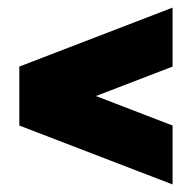

<svg xmlns="http://www.w3.org/2000/svg" viewBox="-20 -614 509 509"><path d="M31.2 -437.5 437.5 -593.8V-437.5L234.4 -359.4L437.5 -281.2V-125L31.2 -281.2Z"/></svg>

Font: Signwood
Style: Regular
Weight: 400
Designer: GGBotNet
Foundry: GGBotNet
Version: 0.95